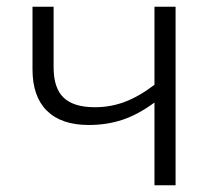

<svg xmlns="http://www.w3.org/2000/svg" viewBox="-20 -553 631 573"><path d="M441 -247Q392 -211 345.5 -195.5Q299 -180 245 -180Q163 -180 120 -222.5Q77 -265 77 -346V-533H140V-352Q140 -290 170 -261.5Q200 -233 263 -233Q310 -233 352.5 -249Q395 -265 441 -300V-533H504V0H441Z"/></svg>

Font: OpenSansMMV
Style: Light
Weight: 300
Foundry: Ascender Corporation
Version: Version 4.001